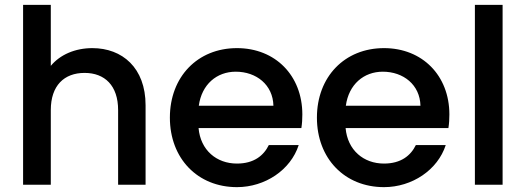

<svg xmlns="http://www.w3.org/2000/svg" viewBox="-20 -760 2163 790"><path d="M75 -740V0H189V-307C189 -408 244 -460 328 -460C411 -460 466 -408 466 -307V0H579V-327C579 -481 483 -562 360 -562C289 -562 227 -535 189 -489V-740Z M1105 -325H798C810 -413 872 -465 950 -465C1035 -465 1103 -411 1105 -325ZM679 -276C679 -108 793 10 955 10C1071 10 1176 -61 1209 -163H1086C1065 -120 1025 -87 955 -87C871 -87 805 -142 797 -233H1220C1223 -252 1224 -270 1224 -289C1224 -449 1113 -562 955 -562C793 -562 679 -444 679 -276Z M1710 -325H1403C1415 -413 1477 -465 1555 -465C1640 -465 1708 -411 1710 -325ZM1284 -276C1284 -108 1398 10 1560 10C1676 10 1781 -61 1814 -163H1691C1670 -120 1630 -87 1560 -87C1476 -87 1410 -142 1402 -233H1825C1828 -252 1829 -270 1829 -289C1829 -449 1718 -562 1560 -562C1398 -562 1284 -444 1284 -276Z M1934 -740V0H2048V-740Z"/></svg>

Font: Malmofest Medium
Style: Regular
Weight: 500
Designer: Jonny Pinhorn (Poppins), Kolossal
Version: Version 1.004;Glyphs 3.1.2 (3151)